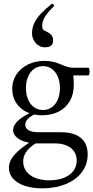

<svg xmlns="http://www.w3.org/2000/svg" viewBox="-20 -758 510 1051"><path d="M28.8 160.6Q28.8 138.2 39.8 116.9Q50.8 95.7 75 73Q99.1 50.3 139.2 22.9Q98.6 15.6 75.2 -2.9Q51.8 -21.5 51.8 -45.9Q51.8 -71.3 76.4 -95.2Q101.1 -119.1 152.3 -143.6L173.8 -135.3Q144 -119.6 131.1 -105.5Q118.2 -91.3 118.2 -75.7Q118.2 -55.7 136.7 -44.9Q155.3 -34.2 190.9 -34.2H314.9Q361.8 -34.2 394.3 -20.3Q426.8 -6.3 443.4 20.8Q460 47.9 460 86.9Q460 141.6 428.5 183.8Q397 226.1 340.3 249.5Q283.7 272.9 210.9 272.9Q156.2 272.9 115 259Q73.7 245.1 51.3 219.7Q28.8 194.3 28.8 160.6ZM399.9 121.6Q399.9 92.3 385.5 71Q371.1 49.8 344.2 38.3Q317.4 26.9 280.8 26.9H175.3Q139.6 49.8 123.3 73.5Q106.9 97.2 106.9 126.5Q106.9 157.2 124.5 180.4Q142.1 203.6 174.3 216.3Q206.5 229 249.5 229Q294.9 229 328.9 215.8Q362.8 202.6 381.3 178.2Q399.9 153.8 399.9 121.6ZM46.9 -272Q46.9 -315.4 69.8 -350.3Q92.8 -385.3 133.3 -405Q173.8 -424.8 224.6 -424.8Q247.1 -424.8 269.3 -419.9Q291.5 -415 311.5 -406.2Q332 -397 349.4 -392.1Q366.7 -387.2 378.9 -387.2H463.9Q468.3 -387.2 469.7 -376.7Q471.2 -366.2 469.5 -355.7Q467.8 -345.2 463.9 -345.2H381.3Q382.8 -332.5 383.3 -319.3Q383.8 -306.2 383.8 -292Q383.8 -242.2 362.3 -204.8Q340.8 -167.5 301.5 -147.2Q262.2 -127 210 -127Q162.1 -127 125 -145.3Q87.9 -163.6 67.4 -196.5Q46.9 -229.5 46.9 -272ZM308.1 -275.9Q308.1 -311 296.4 -338.4Q284.7 -365.7 263.7 -380.9Q242.7 -396 215.3 -396Q188 -396 166.7 -380.9Q145.5 -365.7 133.8 -338.4Q122.1 -311 122.1 -275.9Q122.1 -240.7 133.8 -213.4Q145.5 -186 166.7 -170.9Q188 -155.8 215.3 -155.8Q242.7 -155.8 263.7 -170.9Q284.7 -186 296.4 -213.4Q308.1 -240.7 308.1 -275.9ZM155.3 -576.2Q155.3 -606 168 -632.3Q180.7 -658.7 203.9 -683.3Q227.1 -708 263.2 -736.8Q265.1 -738.3 267.3 -737.5Q269.5 -736.8 272.5 -733.9Q275.4 -731 276.4 -728.8Q277.3 -726.6 275.9 -725.1Q253.4 -702.6 239.5 -685.5Q225.6 -668.5 218.3 -651.1Q210.9 -633.8 210.9 -615.2Q210.9 -605.5 214.4 -599.1Q217.8 -592.8 224.6 -589.8Q249.5 -579.1 260.3 -567.1Q271 -555.2 271 -537.6Q271 -518.1 259.8 -508.5Q248.5 -499 225.6 -499Q206.1 -499 189.9 -509.8Q173.8 -520.5 164.6 -538.1Q155.3 -555.7 155.3 -576.2Z"/></svg>

Font: Junicode Two Beta VF
Style: Regular
Weight: 400
Designer: Peter S. Baker
Foundry: Briery Creek Software
Version: Version 1.031 beta; ttfautohint (v1.8.1.43-b0c9)